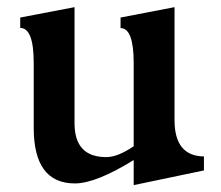

<svg xmlns="http://www.w3.org/2000/svg" viewBox="-20 -508 625 542"><path d="M357.4 14.6V-56.2Q250.5 9.8 191.4 9.8Q75.2 9.8 75.2 -147V-330.1Q75.2 -429.2 37.1 -429.2V-458.5L190.4 -487.8V-160.2Q190.4 -64.5 279.8 -64.5Q312.5 -64.5 357.4 -95.2V-330.1Q357.4 -428.7 320.3 -428.7V-458.5L472.7 -487.8V-168.9Q472.7 -67.4 555.7 -66.4V-26.9Z"/></svg>

Font: Kelvinch
Style: Bold
Weight: 700
Designer: Paul James Miller
Foundry: High-Logic / Made with FontCreator
Version: Version 3.501;March 28, 2021;FontCreator 13.0.0.2683 64-bit